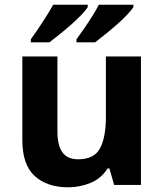

<svg xmlns="http://www.w3.org/2000/svg" viewBox="-20 -786 697 816"><path d="M579 -546V0H465L445 -70H437Q411 -28 365.5 -9Q320 10 269 10Q181 10 128 -37.5Q75 -85 75 -190V-546H224V-227Q224 -169 245 -139Q266 -109 312 -109Q380 -109 405 -155.5Q430 -202 430 -289V-546ZM547 -756Q539 -743 520 -723Q501 -703 476 -681Q451 -659 426.5 -639.5Q402 -620 384 -606H305V-619Q319 -638 337 -664Q355 -690 372 -717Q389 -744 400 -766H547ZM353 -756Q345 -743 326 -723Q307 -703 282 -681Q257 -659 232.5 -639.5Q208 -620 190 -606H111V-619Q125 -638 142.5 -664Q160 -690 177 -717Q194 -744 206 -766H353Z"/></svg>

Font: Noto Sans Balinese
Style: Bold
Weight: 700
Designer: Aditya Bayu, David Williams
Foundry: David Williams
Version: Version 2.005; ttfautohint (v1.8.4.7-5d5b)